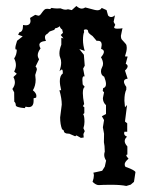

<svg xmlns="http://www.w3.org/2000/svg" viewBox="-20 -616 484 636"><path d="M232.9 -596.2Q242.7 -587.4 251 -587.4Q255.9 -587.4 262.7 -591.3L292.5 -583.5Q298.3 -582 302.7 -582Q312.5 -582 316.9 -589.8L333 -582.5L337.9 -564.9Q342.3 -559.6 348.1 -559.6Q354.5 -559.6 360.8 -565.4L356.4 -543.5L361.8 -533.7L357.9 -525.9Q357.9 -521 368.7 -521Q382.3 -521 385.7 -522.9L380.4 -497.1Q380.4 -489.3 383.5 -485.1Q386.7 -481 390.4 -477.5Q394 -474.1 397 -470Q399.9 -465.8 399.9 -457.5Q399.9 -446.8 394 -429.2L402.8 -428.7L396.5 -404.8Q402.8 -401.4 402.8 -396.5Q402.8 -390.6 394 -382.3L402.8 -355.5Q390.6 -354 390.6 -345.7Q390.6 -338.9 398.4 -328.1V-319.3Q392.1 -307.1 392.1 -282.2L394 -260.7L400.9 -268.1L394 -213.4L401.4 -207.5V-179.7H392.1L391.1 -174.8Q391.1 -167 400.9 -163.1Q393.1 -156.7 393.1 -148.4Q393.1 -140.6 401.9 -130.9V-104Q398.4 -104 398.4 -101.6Q398.4 -98.1 405.8 -90.3Q393.1 -79.6 393.1 -72.3Q393.1 -62 399.9 -62Q426.3 -52.2 428.7 -45.9L423.8 -13.7L413.1 -4.4L398.4 0Q379.9 -3.9 350.1 -3.9Q317.9 -3.9 308.6 -2.9H306.6Q297.9 -2.9 286.6 -13.7Q291 -26.4 291 -34.7Q291 -40 289.1 -43.9L318.4 -50.3L327.1 -64L331.5 -84Q325.2 -93.8 325.2 -103Q325.2 -108.4 327.1 -113.8Q326.7 -135.3 324.2 -145L324.7 -172.9L320.8 -194.3L324.7 -218.3L317.4 -231L331.1 -238.3V-267.6Q320.8 -277.3 320.8 -291L324.7 -310.1L320.3 -314.9L321.8 -324.2Q331.1 -326.2 331.1 -337.9Q331.1 -346.7 325.2 -361.8Q314.5 -366.7 314.5 -379.9Q314.5 -386.7 317.9 -392.6Q321.3 -398.4 321.3 -404.8Q321.3 -415 314.5 -426.3Q324.2 -437.5 324.2 -444.3Q324.2 -451.2 314.9 -454.1L316.9 -467.3Q316.9 -481 304.2 -481L300.3 -480.5L286.6 -496.6Q272 -506.3 272 -511.2Q272 -518.6 264.2 -518.6Q263.2 -518.6 260.3 -518.1Q257.8 -517.6 257.8 -514.6Q257.8 -512.7 258.8 -509.8Q254.9 -502.4 254.9 -483.4Q254.9 -466.8 260.7 -447.3L242.7 -453.6L257.8 -434.6L260.7 -398.4L255.4 -388.7L260.3 -362.8L257.8 -363.3Q252.9 -363.3 252.9 -351.1L253.9 -336.4L260.7 -328.1Q254.4 -324.7 254.4 -307.6Q254.4 -293.5 258.8 -271Q255.4 -267.6 255.4 -265.1Q255.4 -262.2 259.3 -260.7V-241.2L255.4 -237.8Q259.8 -232.4 259.8 -212.4Q259.8 -202.1 256.3 -191.4L260.7 -181.6L256.3 -171.9L257.3 -160.6L248 -159.2L233.4 -167.5L229 -164.6L209 -173.3H205.6Q191.9 -173.3 190.9 -184.1L185.5 -188Q179.2 -204.1 179.2 -227.1L184.6 -269.5Q184.6 -290 176.8 -316.9L182.6 -317.4Q178.2 -335 178.2 -347.2Q178.2 -365.7 188 -372.6V-376Q188 -385.7 184.6 -385.7Q182.1 -385.7 177.2 -379.9Q182.6 -397.5 182.6 -408.2Q182.6 -418 179.7 -424.1Q176.8 -430.2 176.8 -439Q176.8 -452.1 183.1 -467.8V-490.7L190.4 -488.8L181.2 -500L188.5 -507.3L186 -518.1Q178.7 -522.9 178.2 -529.3Q170.4 -522.9 163.1 -522.5L159.7 -517.1L144.5 -511.7L136.7 -503.9Q128.9 -500.5 128.9 -492.7Q128.9 -486.8 132.3 -480.5Q110.4 -478.5 110.4 -467.3Q110.4 -462.4 114.3 -455.6Q105 -443.4 105 -433.1Q105 -426.3 109.4 -419.4L97.7 -395.5Q102.1 -392.1 102.1 -385.3L96.7 -367.7L98.1 -352.1Q98.1 -332 88.9 -316.9Q100.6 -307.6 100.6 -297.9L99.6 -292.5L91.3 -290.5V-282.2Q91.3 -261.2 75.2 -261.2Q70.8 -261.2 64.9 -262.7L62 -257.8Q32.2 -260.3 32.2 -267.6Q32.2 -275.4 27.3 -279.3L26.9 -310.1L21 -321.3Q29.3 -332.5 29.3 -342.8Q29.3 -351.6 24.4 -360.8L35.6 -371.6L26.9 -378.9Q32.7 -390.1 32.7 -400.4Q32.7 -411.6 26.9 -422.4Q35.6 -435.1 35.6 -452.1L33.7 -451.7Q30.8 -451.7 30.8 -456.5Q30.8 -463.4 36.6 -481L55.2 -495.6L40 -501L44.4 -509.3Q56.2 -510.3 56.2 -531.2V-533.2L64.9 -532.2Q81.1 -532.2 81.1 -547.4L79.6 -556.6L96.7 -566.9L106.9 -564Q111.3 -564 114.3 -567.9Q117.2 -571.8 120.4 -576.2Q123.5 -580.6 127.9 -584.5Q130.4 -586.9 136.7 -586.9Q140.6 -586.9 146 -585.9L150.4 -589.8Q160.2 -587.9 169.4 -587.9Q174.8 -587.9 180.2 -588.4Q189.9 -584 197.3 -584Q201.7 -584 205.1 -585.4L217.8 -582.5Z"/></svg>

Font: Truetypewriter PolyglOTT
Style: Regular
Weight: 400
Designer: Sergey Beatoff a.k.a. Sam_T
Version: Version 3.76